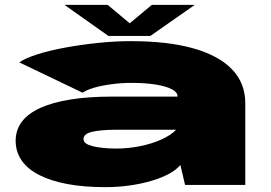

<svg xmlns="http://www.w3.org/2000/svg" viewBox="-20 -762 1116 791"><path d="M413.5 9Q465 9 513.5 2.2Q562 -4.5 603.2 -16.8Q644.5 -29 675.5 -45.5Q706.5 -62 723 -82.5L742.5 0H990.5V-337Q990.5 -419.5 936 -476.2Q881.5 -533 776.5 -562.8Q671.5 -592.5 518.5 -592.5Q454 -592.5 384.2 -585.2Q314.5 -578 250 -566.2Q185.5 -554.5 135 -538.5Q84.5 -522.5 59.5 -505L320.5 -380Q336.5 -391.5 368.2 -400.8Q400 -410 440.5 -415.2Q481 -420.5 521 -420.5Q580 -420.5 622.5 -413.5Q665 -406.5 688.2 -394.2Q711.5 -382 711.5 -365V-364H441Q344 -364 269.8 -352Q195.5 -340 145.2 -317Q95 -294 69.8 -260.2Q44.5 -226.5 44.5 -182Q44.5 -137 69 -101.2Q93.5 -65.5 141.5 -41Q189.5 -16.5 257.5 -3.8Q325.5 9 413.5 9ZM459.5 -150Q428 -150 402.8 -152.8Q377.5 -155.5 359.8 -160.2Q342 -165 333 -172Q324 -179 324 -189Q324 -199 332 -206.5Q340 -214 356.2 -218.2Q372.5 -222.5 398.5 -225Q424.5 -227.5 460 -227.5H704.5V-226.5Q684 -205 644.8 -187.2Q605.5 -169.5 556.8 -159.8Q508 -150 459.5 -150ZM426.5 -614H599.5L782.5 -742H605.5L514.5 -666L423.5 -742H245.5Z"/></svg>

Font: Anybody ExtraExpanded Black
Style: Regular
Weight: 900
Width: 8
Version: Version 1.113;gftools[0.9.25]